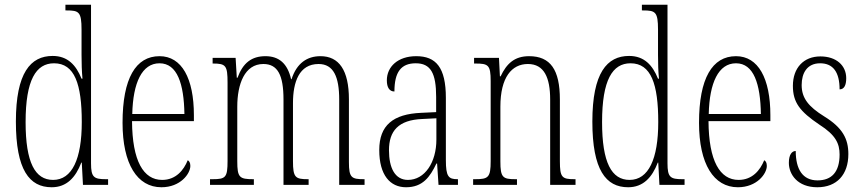

<svg xmlns="http://www.w3.org/2000/svg" viewBox="-20 -780 3637 810"><path d="M198 10C261 10 299 -31 323 -94H325L330 0H436V-24H427C376 -24 364 -32 364 -91V-760H256V-736H261C313 -736 324 -730 324 -655V-548C324 -513 325 -479 328 -448H324C301 -505 266 -544 202 -544C109 -544 47 -473 47 -267C47 -63 104 10 198 10ZM204 -21C128 -21 88 -94 88 -265C88 -443 132 -513 208 -513C295 -513 325 -425 325 -265C325 -109 284 -21 204 -21Z M661 10C741 10 783 -47 783 -80C783 -94 778 -101 772 -104C755 -62 722 -21 664 -21C585 -21 538 -101 537 -269H798V-294C798 -449 747 -543 653 -543C553 -543 497 -450 497 -262C497 -88 559 10 661 10ZM758 -299H538C541 -431 579 -513 653 -513C728 -513 756 -426 758 -299Z M866 0H1051V-24H1049C990 -24 981 -31 981 -100V-330C981 -425 1012 -510 1091 -510C1151 -510 1176 -464 1176 -360V0H1282V-24H1279C1226 -24 1216 -31 1216 -100V-345C1216 -434 1242 -510 1324 -510C1387 -510 1411 -456 1411 -360V0H1518V-24H1516C1463 -24 1452 -30 1452 -96V-361C1452 -484 1410 -543 1332 -543C1276 -543 1232 -514 1210 -446H1208C1193 -512 1157 -543 1100 -543C1042 -543 1005 -515 982 -452H979L974 -536H877V-512H879C933 -512 940 -503 940 -431V-101C940 -31 932 -24 876 -24H866Z M1693 10C1763 10 1794 -33 1821 -90H1824L1830 0H1912V-24H1910C1872 -24 1861 -35 1861 -105V-367C1861 -496 1819 -543 1736 -543C1659 -543 1612 -499 1612 -441C1612 -411 1623 -394 1644 -394C1644 -476 1672 -513 1734 -513C1797 -513 1820 -471 1820 -371V-307L1757 -304C1638 -299 1580 -251 1580 -147C1580 -41 1626 10 1693 10ZM1701 -21C1646 -21 1621 -72 1621 -146C1621 -227 1660 -274 1762 -278L1821 -281V-191C1821 -95 1772 -21 1701 -21Z M1976 0H2161V-24H2155C2101 -24 2091 -31 2091 -99V-330C2091 -454 2139 -510 2207 -510C2276 -510 2301 -452 2301 -360V0H2408V-24H2404C2351 -24 2342 -31 2342 -100V-360C2342 -486 2302 -543 2212 -543C2150 -543 2117 -511 2092 -458H2089L2085 -536H1980V-512H1985C2040 -512 2050 -506 2050 -438V-100C2050 -31 2040 -24 1984 -24H1976Z M2630 10C2693 10 2731 -31 2755 -94H2757L2762 0H2868V-24H2859C2808 -24 2796 -32 2796 -91V-760H2688V-736H2693C2745 -736 2756 -730 2756 -655V-548C2756 -513 2757 -479 2760 -448H2756C2733 -505 2698 -544 2634 -544C2541 -544 2479 -473 2479 -267C2479 -63 2536 10 2630 10ZM2636 -21C2560 -21 2520 -94 2520 -265C2520 -443 2564 -513 2640 -513C2727 -513 2757 -425 2757 -265C2757 -109 2716 -21 2636 -21Z M3093 10C3173 10 3215 -47 3215 -80C3215 -94 3210 -101 3204 -104C3187 -62 3154 -21 3096 -21C3017 -21 2970 -101 2969 -269H3230V-294C3230 -449 3179 -543 3085 -543C2985 -543 2929 -450 2929 -262C2929 -88 2991 10 3093 10ZM3190 -299H2970C2973 -431 3011 -513 3085 -513C3160 -513 3188 -426 3190 -299Z M3428 10C3510 10 3559 -43 3559 -130C3559 -194 3535 -241 3457 -289C3391 -330 3362 -366 3362 -421C3362 -472 3385 -513 3440 -513C3495 -513 3522 -475 3522 -403C3541 -403 3550 -420 3550 -450C3550 -504 3508 -542 3441 -542C3370 -542 3325 -493 3325 -418C3325 -348 3354 -310 3437 -254C3506 -210 3522 -174 3522 -128C3522 -55 3489 -19 3429 -19C3366 -19 3337 -66 3337 -143C3321 -143 3308 -128 3308 -93C3308 -44 3345 10 3428 10Z"/></svg>

Font: Noto Serif Devanagari ExtraCondensed ExtraLight
Style: Regular
Weight: 200
Width: 2
Designer: Universal Thirst, Indian Type Foundry and the Monotype Design Team
Foundry: Monotype Imaging Inc.
Version: Version 2.004